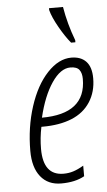

<svg xmlns="http://www.w3.org/2000/svg" viewBox="-55 -802 473 848"><g transform="rotate(-5 181.5 -378.0)"><path d="M182.1 9.8Q123.5 9.8 90.8 -31Q58.1 -71.8 58.1 -145Q58.1 -249.5 87.6 -341.1Q117.2 -432.6 167.7 -486.3Q218.3 -540 273.9 -540Q316.4 -540 339.6 -515.4Q362.8 -490.7 362.8 -440.9Q362.8 -380.9 333.7 -335.9Q304.7 -291 250.7 -269Q196.8 -247.1 122.1 -247.1H116.2Q106 -198.7 106 -149.9Q106 -32.2 195.8 -32.2Q218.8 -32.2 239 -38.6Q259.3 -44.9 285.2 -60.1V-13.2Q244.1 9.8 182.1 9.8ZM266.1 -497.1Q222.7 -497.1 183.6 -439.5Q144.5 -381.8 122.1 -287.1Q316.9 -287.1 316.9 -441.9Q316.9 -467.8 305.9 -482.4Q294.9 -497.1 266.1 -497.1ZM279.3 -606Q255.9 -633.8 229.7 -679.7Q203.6 -725.6 195.3 -757.8V-766.1H257.3Q270 -689.9 298.3 -615.2V-606Z"/></g></svg>

Font: TypoPRO Open Sans Condensed
Style: Italic
Weight: 300
Width: 3
Italic angle: -12°
Foundry: Ascender Corporation
Version: Version 1.10